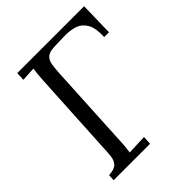

<svg xmlns="http://www.w3.org/2000/svg" viewBox="-197 -817 934 934"><g transform="rotate(-45 270.5 -350.0)"><path d="M41 0 43 -33Q81 -35 96 -50.5Q111 -66 114 -93.5Q117 -121 118 -156L142 -588Q143 -608 145 -626.5Q147 -645 149 -660Q131 -659 112.5 -658Q94 -657 76 -656L78 -700H538L534 -525H501Q504 -584 486.5 -614.5Q469 -645 438.5 -655.5Q408 -666 370 -665L297 -663Q263 -662 247.5 -649Q232 -636 228 -611.5Q224 -587 222 -552L199 -119Q198 -92 196 -72.5Q194 -53 192 -40Q209 -41 226 -41.5Q243 -42 260 -43Q277 -44 294 -44L292 0Z"/></g></svg>

Font: Lora
Style: Italic
Weight: 400
Italic angle: -3°
Designer: Olga Karpushina, Alexei Vanyashin (Cyrillic)
Foundry: Cyreal
Version: Version 3.008